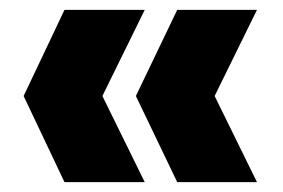

<svg xmlns="http://www.w3.org/2000/svg" viewBox="-20 -445 575 390"><path d="M274 -75H111L28 -250L111 -425H274L188 -250ZM502 -75H340L256 -250L340 -425H502L416 -250Z"/></svg>

Font: Albert Sans Black
Style: Regular
Weight: 900
Designer: Andreas Rasmussen
Foundry: a.Foundry
Version: Version 1.025